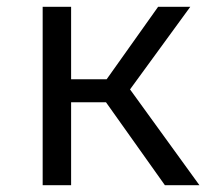

<svg xmlns="http://www.w3.org/2000/svg" viewBox="-20 -547 640 567"><path d="M106 -527H190V-313H295L447 -527H542L364 -283L569 0H467L293 -245H190V0H106Z"/></svg>

Font: Fira Mono
Style: Regular
Weight: 400
Designer: Carrois Corporate & Edenspiekermann AG
Foundry: Carrois Corporate GbR & Edenspiekermann AG
Version: Version 3.206